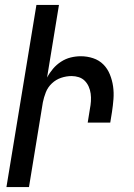

<svg xmlns="http://www.w3.org/2000/svg" viewBox="-20 -755 540 775"><path d="M6 0 127 -735H218L170 -442Q180 -461 194 -477.5Q208 -494 226.5 -506Q245 -518 265.5 -523Q286 -528 306 -528Q332 -528 356 -520Q380 -512 397 -495Q414 -478 423.5 -454.5Q433 -431 436.5 -406Q440 -381 438 -355Q436 -329 432 -303L425 -260H334L343 -316Q346 -331 347 -346.5Q348 -362 346 -377Q344 -392 338 -405.5Q332 -419 322 -429Q312 -439 298 -443.5Q284 -448 269 -448Q248 -448 227 -441Q206 -434 189.5 -418.5Q173 -403 165 -382.5Q157 -362 153 -342L97 0Z"/></svg>

Font: Iosevka Medium
Style: Italic
Weight: 500
Italic angle: -9°
Monospace: yes
Designer: Belleve Invis
Foundry: Belleve Invis
Version: Version 32.5.0; ttfautohint (v1.8.4)